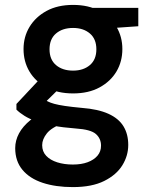

<svg xmlns="http://www.w3.org/2000/svg" viewBox="-20 -531 624 783"><path d="M277 232Q207 232 154 214.5Q101 197 71.5 161.5Q42 126 42 73Q42 42 57.5 13Q73 -16 104.5 -41.5Q136 -67 185 -86L237 -28Q190 -11 171 13Q152 37 152 61Q152 87 168.5 104.5Q185 122 213.5 131Q242 140 277 140Q312 140 337.5 130.5Q363 121 377.5 104Q392 87 392 63Q392 34 371 15.5Q350 -3 289 -7Q236 -11 196.5 -18.5Q157 -26 128.5 -36Q100 -46 80 -58.5Q60 -71 47 -84V-107L151 -218L240 -188L123 -73L154 -130Q164 -123 174.5 -117.5Q185 -112 201.5 -107.5Q218 -103 244.5 -99Q271 -95 314 -91Q380 -86 422 -67Q464 -48 483.5 -16Q503 16 503 60Q503 104 479 143Q455 182 405 207Q355 232 277 232ZM278 -150Q215 -150 169.5 -174.5Q124 -199 100 -239.5Q76 -280 76 -331Q76 -381 100.5 -421.5Q125 -462 170 -486.5Q215 -511 278 -511Q341 -511 386 -486.5Q431 -462 455 -421.5Q479 -381 479 -331Q479 -280 455 -239.5Q431 -199 386 -174.5Q341 -150 278 -150ZM278 -243Q320 -243 346.5 -265.5Q373 -288 373 -330Q373 -372 346.5 -394.5Q320 -417 278 -417Q235 -417 208.5 -394.5Q182 -372 182 -330Q182 -288 208.5 -265.5Q235 -243 278 -243ZM359 -411 336 -499H544V-424Z"/></svg>

Font: DM Sans 20pt SemiBold
Style: Regular
Weight: 600
Version: Version 4.004;gftools[0.9.30]